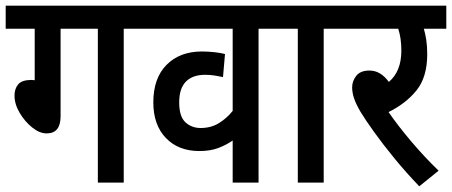

<svg xmlns="http://www.w3.org/2000/svg" viewBox="-20 -642 1589 675"><path d="M193 -541V-233Q193 -173 144 -173Q119 -173 93 -194Q67 -215 49 -245.5Q31 -276 31 -306Q31 -330 44 -345.5Q57 -361 91 -361L102 -360V-541H0V-622H497V-541H415V0H324V-541Z M971 -541H889V0H798V-148Q775 -132 747 -121.5Q719 -111 681 -111Q607 -111 563 -157Q519 -203 519 -282Q519 -367 565.5 -414Q612 -461 690 -461Q712 -461 734.5 -458.5Q757 -456 771 -452L764 -371Q750 -374 734.5 -376.5Q719 -379 701 -379Q657 -379 633.5 -355Q610 -331 610 -282Q610 -232 632 -212Q654 -192 685 -192Q722 -192 749.5 -209Q777 -226 798 -252V-541H484V-622H971Z M1118 -541V0H1027V-541H958V-622H1201V-541Z M1522 -42 1454 13Q1407 -36 1366.5 -85.5Q1326 -135 1295.5 -177.5Q1265 -220 1248 -248Q1231 -277 1224.5 -297Q1218 -317 1218 -335Q1218 -357 1232.5 -375.5Q1247 -394 1279 -394Q1318 -394 1347 -354Q1391 -391 1391 -464Q1391 -508 1380 -541H1188V-622H1549V-541H1470Q1475 -525 1478.5 -502.5Q1482 -480 1482 -452Q1482 -371 1444.5 -324.5Q1407 -278 1346 -248Q1379 -200 1426 -144.5Q1473 -89 1522 -42Z"/></svg>

Font: Noto Sans Condensed Medium
Style: Italic
Weight: 500
Width: 3
Italic angle: -12°
Designer: Monotype Design Team
Foundry: Monotype Imaging Inc.
Version: Version 2.013; ttfautohint (v1.8.4.7-5d5b)